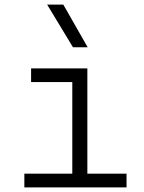

<svg xmlns="http://www.w3.org/2000/svg" viewBox="-20 -815 626 835"><path d="M85.9 0H530.3V-59.6H359.9V-517.6H115.2V-458H294.4V-59.6H85.9ZM297.4 -609.4H361.3L255.4 -794.9H185.1Z"/></svg>

Font: Cascadia Code Light
Style: Regular
Weight: 300
Monospace: yes
Designer: Aaron Bell
Foundry: Saja Typeworks
Version: Version 2404.023